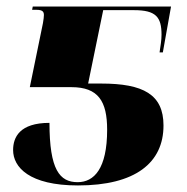

<svg xmlns="http://www.w3.org/2000/svg" viewBox="-20 -556 572 586"><path d="M218 10C393 10 479 -59 479 -173C479 -268 417 -301 289 -301H249L295 -525H389C456 -525 473 -504 473 -450C473 -432 470 -418 467 -396H477L502 -536H80L78 -526H92C110 -526 114 -520 114 -510C114 -505 113 -497 111 -485L71 -290H198C280 -290 307 -247 307 -160C307 -41 267 0 217 0C162 0 131 -38 131 -181C40 -181 20 -137 20 -98C20 -46 69 10 218 10Z"/></svg>

Font: Noto Serif Display ExtraBold
Style: Italic
Weight: 800
Italic angle: -12°
Designer: Monotype Design Team
Foundry: Monotype Imaging Inc.
Version: Version 2.009